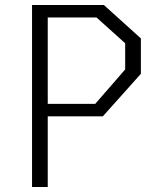

<svg xmlns="http://www.w3.org/2000/svg" viewBox="-20 -750 660 770"><path d="M129.5 -333.5H362L482 -471.5V-576.5L367 -680H129.5V-730H396.5L545 -596V-454L392.5 -283.5H129.5ZM108.5 -730H171.5V0H108.5Z"/></svg>

Font: Monaspace Krypton Var
Style: Regular
Weight: 400
Designer: Riley Cran and the Lettermatic Team
Version: Version 1.101 (Monaspace Krypton Var)